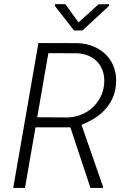

<svg xmlns="http://www.w3.org/2000/svg" viewBox="-20 -922 627 942"><path d="M325.2 -297.4H154.3L102.5 0H44.9L168.5 -710.9L359.9 -710.4Q403.8 -709 440.4 -693.4Q477.1 -677.7 502.4 -651.1Q527.8 -624.5 540.5 -587.4Q553.2 -550.3 548.8 -505.4Q545.4 -467.8 531 -437.5Q516.6 -407.2 494.1 -383.1Q471.7 -358.9 442.4 -340.8Q413.1 -322.8 379.9 -309.6L485.4 -6.3L484.4 0H423.8ZM162.6 -346.7 309.6 -345.7Q343.8 -346.2 375 -358.2Q406.2 -370.1 430.7 -391.4Q455.1 -412.6 470.9 -441.9Q486.8 -471.2 490.7 -505.9Q494.1 -538.6 486.3 -566.4Q478.5 -594.2 460.9 -614.7Q443.4 -635.3 417.2 -647.2Q391.1 -659.2 358.4 -660.6L217.3 -661.1ZM365.2 -812 463.4 -900.9 515.6 -901.4 515.1 -893.6 384.8 -772.5H343.3L249 -893.1L250 -901.9L300.8 -901.4Z"/></svg>

Font: Roboto Mono Light
Style: Italic
Weight: 300
Designer: Google
Version: Version 2.000985; 2015; ttfautohint (v1.3)